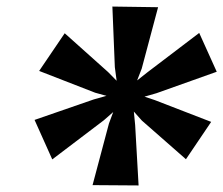

<svg xmlns="http://www.w3.org/2000/svg" viewBox="-20 -872 682 586"><path d="M85.5 -506 266 -568.5 305 -579.5 270.5 -589 99.5 -655.5 177.5 -770.5 310 -652 336 -625.5 330.5 -667 323 -852 462.5 -850 412.5 -662.5 398.5 -626.5 429.5 -651 588 -771.5 641.5 -653 457.5 -587.5 421 -577 452.5 -566.5 624.5 -500 547.5 -386 413 -504 388.5 -531.5 392.5 -490.5 403 -306 262.5 -307 312.5 -495 325.5 -530 297 -505 139.5 -385.5Z"/></svg>

Font: Merriweather 60pt Black
Style: Italic
Weight: 900
Italic angle: -7.8°
Version: Version 2.101